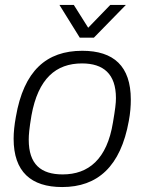

<svg xmlns="http://www.w3.org/2000/svg" viewBox="-20 -743 584 775"><path d="M488 -723H425L336 -631L278 -723H220L302 -591H359ZM231 12C374 12 467 -71 500 -255C506 -287 508 -315 508 -341C508 -476 439 -538 312 -538C168 -538 76 -458 44 -271C38 -238 35 -209 35 -183C35 -50 105 12 231 12ZM233 -39C145 -39 96 -80 96 -179C96 -199 98 -223 107 -277C134 -426 206 -487 311 -487C397 -487 448 -445 448 -347C448 -326 445 -302 436 -249C412 -100 337 -39 233 -39Z"/></svg>

Font: Archivo ExtraLight
Style: Italic
Weight: 200
Italic angle: -10°
Designer: Hector Gatti
Foundry: Omnibus-Type
Version: Version 2.001